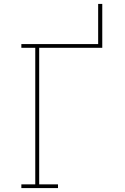

<svg xmlns="http://www.w3.org/2000/svg" viewBox="-20 -960 640 980"><path d="M89 0V-19H160V-716H89V-735H481V-940H502V-716H180V-19H276V0Z"/></svg>

Font: Iosevka Etoile Thin
Style: Regular
Weight: 100
Designer: Belleve Invis
Foundry: Belleve Invis
Version: Version 22.1.2; ttfautohint (v1.8.4)